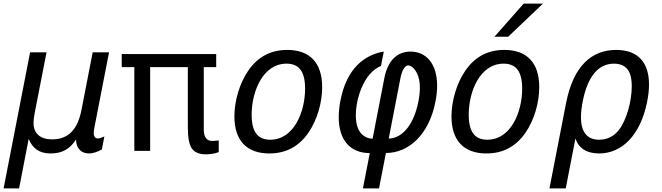

<svg xmlns="http://www.w3.org/2000/svg" viewBox="-39 -837 3671 1065"><path d="M-19 208H66.9L120.1 -66.9C141.1 -12.7 181.2 14.2 241.2 14.2C305.2 14.2 348.1 -9.8 382.8 -63C382.8 -15.6 410.6 14.2 454.1 14.2C475.6 14.2 500 6.3 525.9 -7.8L540 -80.1C529.8 -75.7 522.5 -72.8 517.1 -71.3C511.7 -69.8 507.8 -68.8 504.9 -68.8C489.3 -68.8 481 -79.6 481 -99.1C481 -106.4 481.9 -114.3 483.9 -126L565.9 -546.9H475.1L413.1 -228C391.6 -117.2 339.4 -64 250 -64C183.6 -64 147 -96.7 147 -155.8C147 -168.9 148.9 -187 152.8 -207L219.2 -546.9H127.9Z M1103.5 19C1114.7 19 1127 18.1 1139.2 16.1C1151.4 14.2 1163.1 11.2 1174.3 6.8V-58.1C1169.9 -57.1 1172.9 -58.1 1160.2 -56.6C1152.8 -55.7 1145.5 -55.2 1140.1 -55.2C1122.6 -55.2 1111.3 -60.5 1103.5 -70.8C1094.7 -82 1091.3 -98.6 1091.3 -121.1V-464.8H1160.2V-537.1H636.2V-464.8H706.1V0H793.9V-464.8H1002.9V-130.9C1002.9 -70.8 1010.7 -34.2 1025.4 -13.2C1040.5 8.3 1065.9 19 1103.5 19Z M1455.1 14.2C1548.8 14.2 1620.1 -25.9 1671.9 -101.1C1721.2 -172.9 1748 -268.6 1748 -353.5C1748 -489.3 1679.2 -560.1 1554.2 -560.1C1461.4 -560.1 1390.1 -521 1337.9 -444.8C1290.5 -376 1261.2 -278.8 1261.2 -191.4C1261.2 -59.6 1327.6 14.2 1455.1 14.2ZM1460 -62C1391.6 -62 1356.9 -104 1356.9 -200.7C1356.9 -330.1 1419.4 -483.9 1550.3 -483.9C1618.7 -483.9 1653.3 -441.9 1653.3 -345.2C1653.3 -215.8 1590.8 -62 1460 -62Z M1974.1 208H2063.5L2101.6 11.7C2229.5 11.7 2341.3 -91.8 2376.5 -273.4C2382.8 -305.7 2385.7 -335 2385.7 -361.8C2385.7 -483.9 2324.7 -550.8 2238.3 -550.8C2164.1 -550.8 2111.8 -501.5 2092.8 -403.3L2027.8 -67.9C1997.1 -67.9 1966.3 -84.5 1949.7 -118.2C1939.5 -139.2 1934.6 -167 1934.6 -197.8C1934.6 -272.9 1962.4 -365.7 2009.3 -421.9C2028.8 -445.3 2051.3 -462.4 2074.2 -471.2L2089.8 -550.8C1990.7 -534.7 1882.8 -464.8 1848.1 -272.9C1842.8 -242.2 1839.8 -213.4 1839.8 -187.5C1839.8 -59.1 1904.3 12.2 2012.2 12.2ZM2117.2 -68.4 2182.1 -403.3C2191.4 -451.2 2208.5 -474.1 2225.6 -474.1C2240.2 -474.1 2260.7 -458 2274.4 -429.7C2284.2 -409.2 2290 -383.3 2290 -350.6C2290 -328.1 2287.6 -302.7 2281.7 -273.4C2251.5 -122.6 2176.8 -68.4 2117.2 -68.4Z M2703.6 -633.3H2779.8L2972.7 -816.9H2865.7ZM2659.2 14.2C2752.9 14.2 2824.2 -25.9 2876 -101.1C2925.3 -172.9 2952.1 -268.6 2952.1 -353.5C2952.1 -489.3 2883.3 -560.1 2758.3 -560.1C2665.5 -560.1 2594.2 -521 2542 -444.8C2494.6 -376 2465.3 -278.8 2465.3 -191.4C2465.3 -59.6 2531.7 14.2 2659.2 14.2ZM2664.1 -62C2595.7 -62 2561 -104 2561 -200.7C2561 -330.1 2623.5 -483.9 2754.4 -483.9C2822.8 -483.9 2857.4 -441.9 2857.4 -345.2C2857.4 -215.8 2794.9 -62 2664.1 -62Z M3008.8 208H3099.1L3152.8 -68.8C3170.9 -14.6 3215.8 14.2 3283.7 14.2C3412.1 14.2 3513.2 -88.4 3550.3 -271C3557.6 -306.2 3561 -338.9 3561 -368.2C3561 -489.7 3500.5 -560.1 3378.9 -560.1C3243.2 -560.1 3141.1 -472.2 3100.6 -263.7ZM3284.7 -62C3218.3 -62 3183.6 -103.5 3183.6 -187C3183.6 -211.9 3186.5 -240.7 3192.9 -272.9C3220.7 -415 3281.2 -483.9 3366.2 -483.9C3408.7 -483.9 3439.5 -466.8 3454.1 -430.7C3461.9 -411.6 3465.3 -386.2 3465.3 -357.9C3465.3 -275.9 3436 -168.9 3393.1 -115.2C3366.7 -82 3330.6 -62 3284.7 -62Z"/></svg>

Font: Hack
Style: Oblique
Weight: 400
Italic angle: -12°
Monospace: yes
Designer: Christopher Simpkins
Foundry: Christopher Simpkins
Version: Version 2.010